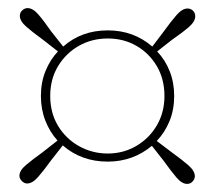

<svg xmlns="http://www.w3.org/2000/svg" viewBox="-20 -573 530 474"><path d="M104 -336Q104 -294 123.5 -262Q143 -230 175.5 -212Q208 -194 246 -194Q285 -194 317 -213Q349 -232 367.5 -264Q386 -296 386 -336Q386 -378 367 -410Q348 -442 316.5 -460Q285 -478 246 -478Q207 -478 175 -460Q143 -442 123.5 -410Q104 -378 104 -336ZM81 -336Q81 -370 92.5 -398Q104 -426 123 -446L86 -475Q61 -493 45 -507Q29 -521 29 -534Q29 -542 35 -547.5Q41 -553 48 -553Q61 -553 74.5 -537.5Q88 -522 106 -496L136 -458Q181 -498 246 -498Q310 -498 356 -458L384 -495Q402 -520 416 -536Q430 -552 443 -552Q451 -552 456.5 -546.5Q462 -541 462 -533Q462 -520 446.5 -506.5Q431 -493 405 -475L368 -446Q388 -425 399 -397Q410 -369 410 -336Q410 -302 398.5 -274Q387 -246 367 -225L404 -197Q429 -179 445 -165Q461 -151 461 -138Q461 -131 455.5 -125Q450 -119 442 -119Q429 -119 415.5 -135Q402 -151 384 -176L355 -213Q308 -174 246 -174Q181 -174 135 -214L106 -177Q88 -152 74 -136Q60 -120 47 -120Q40 -120 34 -126Q28 -132 28 -139Q28 -152 44 -165.5Q60 -179 85 -197L122 -226Q103 -247 92 -275Q81 -303 81 -336Z"/></svg>

Font: Source Serif Pro ExtraLight
Style: Regular
Weight: 200
Designer: Frank Grießhammer
Foundry: Adobe Systems Incorporated
Version: Version 3.001;hotconv 1.0.111;makeotfexe 2.5.65597